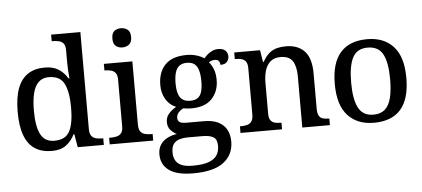

<svg xmlns="http://www.w3.org/2000/svg" viewBox="-60 -899 2802 1275"><g transform="rotate(-5 1341.0 -261.0)"><path d="M257 10Q191 10 145.5 -19Q100 -48 76.5 -109.5Q53 -171 53 -267Q53 -364 76.5 -425.5Q100 -487 145.5 -516.5Q191 -546 257 -546Q314 -546 350.5 -522Q387 -498 409 -460H415Q412 -486 410.5 -517Q409 -548 409 -572V-649Q409 -679 397.5 -693Q386 -707 367.5 -711.5Q349 -716 327 -716H319V-760H514V-113Q514 -83 525.5 -68Q537 -53 555.5 -48.5Q574 -44 596 -44H604V0H430L415 -88H410Q388 -43 352 -16.5Q316 10 257 10ZM279 -56Q354 -56 381.5 -108Q409 -160 409 -267Q409 -370 381.5 -425Q354 -480 278 -480Q237 -480 211 -455.5Q185 -431 173 -383.5Q161 -336 161 -266Q161 -161 188.5 -108.5Q216 -56 279 -56Z M643 0V-44H656Q676 -44 694.5 -48.5Q713 -53 724.5 -67.5Q736 -82 736 -111V-425Q736 -455 724 -469Q712 -483 694 -487.5Q676 -492 656 -492H651V-536H841V-115Q841 -84 852 -69Q863 -54 881.5 -49Q900 -44 921 -44H933V0ZM784 -634Q758 -634 740 -648.5Q722 -663 722 -698Q722 -734 740 -748Q758 -762 784 -762Q809 -762 828 -748Q847 -734 847 -698Q847 -663 828 -648.5Q809 -634 784 -634Z M1179 240Q1072 240 1019 202Q966 164 966 95Q966 57 983 31Q1000 5 1029 -10Q1058 -25 1093 -30Q1072 -40 1053 -60.5Q1034 -81 1034 -114Q1034 -144 1051.5 -166.5Q1069 -189 1104 -210Q1061 -227 1036.5 -268Q1012 -309 1012 -362Q1012 -448 1059.5 -497.5Q1107 -547 1204 -547Q1240 -547 1271.5 -537Q1303 -527 1319 -514Q1330 -527 1344.5 -539.5Q1359 -552 1377 -560Q1395 -568 1417 -568Q1448 -568 1463.5 -552.5Q1479 -537 1479 -515Q1479 -494 1466 -478Q1453 -462 1422 -462Q1422 -475 1414.5 -486.5Q1407 -498 1388 -498Q1376 -498 1366 -495Q1356 -492 1347 -486Q1365 -465 1376.5 -435.5Q1388 -406 1388 -364Q1388 -290 1342.5 -240.5Q1297 -191 1204 -191Q1192 -191 1176 -192.5Q1160 -194 1150 -196Q1132 -187 1118.5 -172Q1105 -157 1105 -135Q1105 -118 1117 -108.5Q1129 -99 1164 -99H1279Q1340 -99 1377 -79.5Q1414 -60 1431.5 -26.5Q1449 7 1449 51Q1449 138 1383 189Q1317 240 1179 240ZM1181 189Q1250 189 1289 174Q1328 159 1343.5 133Q1359 107 1359 72Q1359 29 1334.5 14Q1310 -1 1262 -1H1160Q1134 -1 1109.5 6Q1085 13 1069.5 32Q1054 51 1054 90Q1054 119 1065.5 141.5Q1077 164 1104.5 176.5Q1132 189 1181 189ZM1201 -242Q1233 -242 1251.5 -255Q1270 -268 1278 -295.5Q1286 -323 1286 -365Q1286 -408 1277.5 -437.5Q1269 -467 1250.5 -481Q1232 -495 1200 -495Q1169 -495 1150 -480.5Q1131 -466 1122.5 -436.5Q1114 -407 1114 -364Q1114 -302 1134.5 -272Q1155 -242 1201 -242Z M1515 0V-44H1522Q1545 -44 1563.5 -49Q1582 -54 1593 -69.5Q1604 -85 1604 -116V-424Q1604 -454 1593 -468.5Q1582 -483 1564.5 -487.5Q1547 -492 1525 -492H1520V-536H1692L1705 -457H1710Q1731 -495 1754.5 -514Q1778 -533 1805.5 -540Q1833 -547 1865 -547Q1944 -547 1988.5 -500.5Q2033 -454 2033 -351V-116Q2033 -85 2042 -69.5Q2051 -54 2067.5 -49Q2084 -44 2106 -44H2111V0H1927V-342Q1927 -407 1904 -443Q1881 -479 1823 -479Q1780 -479 1755 -456.5Q1730 -434 1719.5 -397.5Q1709 -361 1709 -318V-111Q1709 -82 1719.5 -67.5Q1730 -53 1747.5 -48.5Q1765 -44 1787 -44H1792V0Z M2404 10Q2294 10 2230.5 -59Q2167 -128 2167 -269Q2167 -409 2228 -478Q2289 -547 2407 -547Q2518 -547 2581 -478Q2644 -409 2644 -269Q2644 -128 2583.5 -59Q2523 10 2404 10ZM2406 -44Q2454 -44 2482.5 -69.5Q2511 -95 2523.5 -145.5Q2536 -196 2536 -269Q2536 -380 2506.5 -435.5Q2477 -491 2405 -491Q2334 -491 2305 -435.5Q2276 -380 2276 -269Q2276 -158 2305.5 -101Q2335 -44 2406 -44Z"/></g></svg>

Font: ET Text
Style: Regular
Weight: 470
Designer: Monotype Design Team
Foundry: Monotype Imaging Inc.
Version: Version 2.009